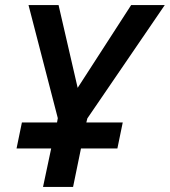

<svg xmlns="http://www.w3.org/2000/svg" viewBox="-20 -734 667 754"><path d="M149 0 181 -151H45L66 -253H204L207 -270L92 -714H210L285 -389L495 -714H627L323 -269L319 -253H462L441 -151H298L267 0Z"/></svg>

Font: Noto Sans UI Medium
Style: Italic
Weight: 500
Italic angle: -12°
Designer: Monotype Design Team
Foundry: Monotype Imaging Inc.
Version: Version 1.901